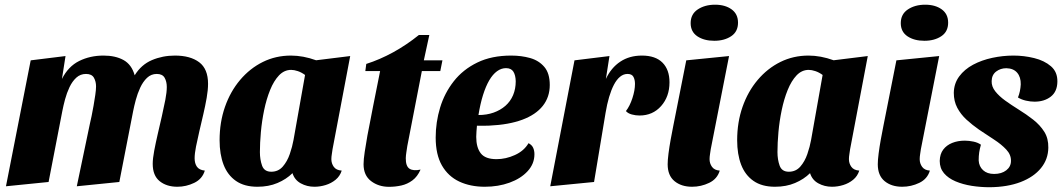

<svg xmlns="http://www.w3.org/2000/svg" viewBox="-20 -763 4455 805"><path d="M723.7 20Q678.3 20 649.3 -3.5Q620.3 -27 620.3 -76Q620.3 -98 626.5 -130.8Q632.7 -163.7 641.3 -200.8Q650 -238 658.5 -275.3Q667 -312.7 673.2 -344.5Q679.3 -376.3 679.3 -398.3Q679.3 -421 670.2 -437Q661 -453 637.3 -453Q613.7 -453 596.5 -436.7Q579.3 -420.3 567.8 -395.3Q556.3 -370.3 549.3 -344Q542.3 -317.7 538.3 -297.3L480.3 0L302 18L356.7 -243.3Q359.7 -255.7 364 -276.2Q368.3 -296.7 372.3 -320Q376.3 -343.3 379.5 -364.8Q382.7 -386.3 382.7 -400.7Q382.7 -421.3 373.7 -437.2Q364.7 -453 340.7 -453Q317 -453 300 -437.5Q283 -422 271.5 -397.7Q260 -373.3 252.8 -346.7Q245.7 -320 241.3 -297.3L183.7 0L5 18L108.7 -510L254.7 -528L239.7 -432Q266.3 -484.7 312 -507.3Q357.7 -530 414 -530Q464 -530 498 -511.2Q532 -492.3 544.7 -447.3Q572.3 -492 617 -511Q661.7 -530 713.3 -530Q778 -530 815.2 -502Q852.3 -474 852.3 -411.7Q852.3 -385.7 846.5 -352.5Q840.7 -319.3 832.3 -283.3Q824 -247.3 815.8 -212.7Q807.7 -178 801.8 -148.5Q796 -119 796 -99.3Q796 -78 805.5 -64.2Q815 -50.3 838.7 -47.7Q828.3 -12.7 794.3 3.7Q760.3 20 723.7 20Z M1059.3 20Q1004.3 20 969.2 -4.5Q934 -29 917.3 -72.7Q900.7 -116.3 900.7 -175Q900.7 -250.3 923.2 -314.8Q945.7 -379.3 986.7 -427.8Q1027.7 -476.3 1082 -503.2Q1136.3 -530 1199.7 -530Q1251 -530 1305.3 -510.3L1448.3 -528L1374.3 -137.7Q1373.3 -129.3 1371.3 -117.3Q1369.3 -105.3 1369.3 -95.7Q1369.3 -77.7 1379.5 -63.5Q1389.7 -49.3 1412.7 -47.7Q1405.3 -24.3 1387 -9.3Q1368.7 5.7 1345.3 12.8Q1322 20 1298.3 20Q1267 20 1241.2 5.8Q1215.3 -8.3 1206.3 -37Q1180.3 -11.3 1143.3 4.3Q1106.3 20 1059.3 20ZM1117.3 -43Q1146.7 -43 1165.5 -64.5Q1184.3 -86 1195 -117.2Q1205.7 -148.3 1210.7 -176.7L1259 -448.7Q1244 -459.7 1228.7 -464.8Q1213.3 -470 1200.7 -470Q1171.7 -470 1149.8 -447Q1128 -424 1112.5 -385.7Q1097 -347.3 1087.5 -301.5Q1078 -255.7 1073.8 -209.5Q1069.7 -163.3 1069.7 -125.3Q1069.7 -94 1078.8 -68.5Q1088 -43 1117.3 -43Z M1611.3 20.3Q1567.3 20.3 1535.8 -3.7Q1504.3 -27.7 1504.3 -74.3Q1504.3 -94.3 1509.2 -126.5Q1514 -158.7 1520.5 -195Q1527 -231.3 1534 -264.3Q1541 -297.3 1544.3 -317.7L1573.7 -465H1511.7L1515.7 -495Q1572.3 -513 1628.5 -543.8Q1684.7 -574.7 1736.3 -616.3H1780L1757 -510H1835L1826 -465H1748.7L1687.7 -150.7Q1685.7 -136.7 1683.7 -124.2Q1681.7 -111.7 1681.3 -100Q1681 -65.7 1697.2 -55.5Q1713.3 -45.3 1743.3 -52Q1730.3 -22.3 1709.2 -6.7Q1688 9 1662.7 14.7Q1637.3 20.3 1611.3 20.3Z M2012.7 20Q1952 20 1905.5 -1.8Q1859 -23.7 1832.8 -69.3Q1806.7 -115 1806.7 -186.3Q1806.7 -250.7 1825.3 -312Q1844 -373.3 1882.7 -422.5Q1921.3 -471.7 1981.2 -500.8Q2041 -530 2123.3 -530Q2166 -530 2202.7 -519.7Q2239.3 -509.3 2262.2 -482.5Q2285 -455.7 2285 -406.7Q2285 -356 2255.7 -319Q2226.3 -282 2169.8 -261Q2113.3 -240 2031.7 -236.3Q2019.3 -235.7 2005.7 -235.7Q1992 -235.7 1979.7 -236Q1978.7 -224 1977.7 -211.5Q1976.7 -199 1976.7 -189.3Q1976.7 -144.7 1995.7 -120.2Q2014.7 -95.7 2061.7 -95.7Q2100.7 -95.7 2138.8 -113Q2177 -130.3 2196 -162.7Q2210 -155.3 2215.3 -143.5Q2220.7 -131.7 2220.7 -116.3Q2220.7 -76.3 2192.2 -45.3Q2163.7 -14.3 2116.5 2.8Q2069.3 20 2012.7 20ZM1986 -280.7Q2020.7 -280.7 2049.3 -290.8Q2078 -301 2099 -319.3Q2120 -337.7 2131.2 -364Q2142.3 -390.3 2142.3 -422.3Q2141.7 -447.7 2132.5 -462.5Q2123.3 -477.3 2101.3 -477.3Q2081.7 -477.3 2063.8 -464.3Q2046 -451.3 2031.3 -426.3Q2016.7 -401.3 2005.2 -364.7Q1993.7 -328 1986 -280.7Z M2287 18 2388.7 -510 2535.3 -528 2520.3 -432Q2542.3 -479 2580.7 -504.5Q2619 -530 2671.3 -530Q2728.3 -530 2757.7 -500.3Q2787 -470.7 2787 -418Q2787 -358 2751.8 -318.3Q2716.7 -278.7 2661.3 -278.7Q2645.3 -278.7 2629.2 -283Q2613 -287.3 2604.3 -297.3Q2620.7 -318.3 2631.5 -351.5Q2642.3 -384.7 2642.3 -411.3Q2642.3 -428.7 2635.8 -440.8Q2629.3 -453 2611 -453Q2594 -453 2579.7 -441.2Q2565.3 -429.3 2554 -407.7Q2542.7 -386 2533.8 -356.2Q2525 -326.3 2519 -290L2470.7 0Z M2881.7 20Q2836.3 20 2807.8 -3.7Q2779.3 -27.3 2779.3 -74.3Q2779.3 -91.7 2782.8 -119.2Q2786.3 -146.7 2791.8 -177.2Q2797.3 -207.7 2802.8 -235Q2808.3 -262.3 2811.7 -279.7L2857.3 -510L3036.7 -528L2960 -137.7Q2959 -129.7 2957 -117.7Q2955 -105.7 2955 -95.7Q2955 -77.7 2965.2 -63.5Q2975.3 -49.3 2997.7 -47.7Q2987.3 -12.7 2953.3 3.7Q2919.3 20 2881.7 20ZM2974.7 -592Q2932 -592 2903.8 -610.8Q2875.7 -629.7 2875.7 -666Q2875.7 -703.7 2905.5 -723.5Q2935.3 -743.3 2978 -743.3Q3020.3 -743.3 3047.3 -723.8Q3074.3 -704.3 3074.3 -668Q3074.3 -630.3 3045.7 -611.2Q3017 -592 2974.7 -592Z M3229.3 20Q3174.3 20 3139.2 -4.5Q3104 -29 3087.3 -72.7Q3070.7 -116.3 3070.7 -175Q3070.7 -250.3 3093.2 -314.8Q3115.7 -379.3 3156.7 -427.8Q3197.7 -476.3 3252 -503.2Q3306.3 -530 3369.7 -530Q3421 -530 3475.3 -510.3L3618.3 -528L3544.3 -137.7Q3543.3 -129.3 3541.3 -117.3Q3539.3 -105.3 3539.3 -95.7Q3539.3 -77.7 3549.5 -63.5Q3559.7 -49.3 3582.7 -47.7Q3575.3 -24.3 3557 -9.3Q3538.7 5.7 3515.3 12.8Q3492 20 3468.3 20Q3437 20 3411.2 5.8Q3385.3 -8.3 3376.3 -37Q3350.3 -11.3 3313.3 4.3Q3276.3 20 3229.3 20ZM3287.3 -43Q3316.7 -43 3335.5 -64.5Q3354.3 -86 3365 -117.2Q3375.7 -148.3 3380.7 -176.7L3429 -448.7Q3414 -459.7 3398.7 -464.8Q3383.3 -470 3370.7 -470Q3341.7 -470 3319.8 -447Q3298 -424 3282.5 -385.7Q3267 -347.3 3257.5 -301.5Q3248 -255.7 3243.8 -209.5Q3239.7 -163.3 3239.7 -125.3Q3239.7 -94 3248.8 -68.5Q3258 -43 3287.3 -43Z M3762.7 20Q3717.3 20 3688.8 -3.7Q3660.3 -27.3 3660.3 -74.3Q3660.3 -91.7 3663.8 -119.2Q3667.3 -146.7 3672.8 -177.2Q3678.3 -207.7 3683.8 -235Q3689.3 -262.3 3692.7 -279.7L3738.3 -510L3917.7 -528L3841 -137.7Q3840 -129.7 3838 -117.7Q3836 -105.7 3836 -95.7Q3836 -77.7 3846.2 -63.5Q3856.3 -49.3 3878.7 -47.7Q3868.3 -12.7 3834.3 3.7Q3800.3 20 3762.7 20ZM3855.7 -592Q3813 -592 3784.8 -610.8Q3756.7 -629.7 3756.7 -666Q3756.7 -703.7 3786.5 -723.5Q3816.3 -743.3 3859 -743.3Q3901.3 -743.3 3928.3 -723.8Q3955.3 -704.3 3955.3 -668Q3955.3 -630.3 3926.7 -611.2Q3898 -592 3855.7 -592Z M4129.7 22Q4091.3 22 4054.2 16.2Q4017 10.3 3986.3 -2.7Q3955.7 -15.7 3937.8 -36.8Q3920 -58 3920 -88.3Q3920.7 -117.3 3934.7 -135.8Q3948.7 -154.3 3972.3 -163.8Q3996 -173.3 4025 -173.3Q4042.7 -173.3 4061.5 -169.3Q4080.3 -165.3 4092.7 -156.3Q4087.7 -138.7 4085.5 -124Q4083.3 -109.3 4083.3 -90.3Q4084.7 -65.3 4101.7 -49.5Q4118.7 -33.7 4148 -33.7Q4179.3 -33.7 4199 -49Q4218.7 -64.3 4218.7 -88.3Q4219.3 -114.3 4199 -136Q4178.7 -157.7 4147.8 -177.8Q4117 -198 4085 -219.3Q4056.7 -239 4032.3 -261.3Q4008 -283.7 3993.5 -311.2Q3979 -338.7 3979 -373.7Q3979.7 -413 4001.7 -442.7Q4023.7 -472.3 4059.8 -491.7Q4096 -511 4140.3 -520.5Q4184.7 -530 4229.3 -530Q4273.3 -530 4316 -519.5Q4358.7 -509 4386.3 -485.2Q4414 -461.3 4413.3 -420.7Q4412.7 -378.7 4385.5 -357.7Q4358.3 -336.7 4317.3 -336.7Q4300.3 -336.7 4281.5 -341Q4262.7 -345.3 4248 -354.3Q4253 -366.3 4256 -380.5Q4259 -394.7 4259.7 -409.3Q4260.3 -439.7 4244.8 -458Q4229.3 -476.3 4199.3 -477Q4175 -477 4156.7 -463.2Q4138.3 -449.3 4137.7 -423Q4137 -400.3 4152.8 -380.2Q4168.7 -360 4194.5 -341.3Q4220.3 -322.7 4249.3 -304.7Q4283.3 -283.7 4312 -261.2Q4340.7 -238.7 4358.3 -210.7Q4376 -182.7 4375.3 -143.7Q4374.7 -95.3 4344.5 -58.2Q4314.3 -21 4259.3 0.2Q4204.3 21.3 4129.7 22Z"/></svg>

Font: Sansita Swashed Light
Style: Regular
Weight: 300
Designer: Pablo Cosgaya
Foundry: Omnibus-Type
Version: Version 1.003